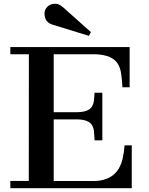

<svg xmlns="http://www.w3.org/2000/svg" viewBox="-20 -996 790 1016"><path d="M34.7 -38.6H132.3L132.8 -709H34.7V-747.1H666V-534.2H627.9Q625.5 -574.7 621.1 -606.2Q616.7 -637.7 602.5 -659.7Q574.2 -704.6 487.3 -709H264.2V-402.3H386.2Q427.7 -402.3 450 -415.8Q472.2 -429.2 477.1 -462.9Q478 -472.7 478.8 -483.6Q479.5 -494.6 480.5 -505.4H521.5V-253.4H480.5Q479.5 -264.6 478.8 -279.3Q478 -293.9 477.1 -303.7Q472.2 -337.4 449.5 -350.8Q426.8 -364.3 386.2 -364.3H264.2V-38.1H473.1Q601.6 -38.1 628.9 -156.7Q636.7 -190.9 639.2 -227.1H677.2V0H34.7ZM255.9 -866.2Q224.1 -877 217.5 -906.5Q210.9 -936 225.3 -954.1Q239.7 -972.2 259.3 -975.1Q278.8 -978 290.5 -972.9Q302.2 -967.8 314.9 -956.5L460.9 -826.2L450.7 -806.2Z"/></svg>

Font: Cantata One
Style: Regular
Weight: 400
Designer: Joana Maria Correia da Silva
Foundry: Joana Maria Correia da Silva
Version: Version 1.002